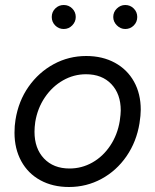

<svg xmlns="http://www.w3.org/2000/svg" viewBox="-20 -736 621 768"><path d="M38 -205Q38 -233 42 -257Q54 -332 94.5 -389.5Q135 -447 195 -479.5Q255 -512 325 -512Q390 -512 439.5 -485Q489 -458 516 -409.5Q543 -361 543 -297Q543 -275 538 -243Q526 -169 486 -111Q446 -53 386 -20.5Q326 12 256 12Q191 12 141.5 -15Q92 -42 65 -91.5Q38 -141 38 -205ZM118 -209Q118 -142 156 -102Q194 -62 258 -62Q307 -62 349.5 -86Q392 -110 421 -153.5Q450 -197 459 -252Q463 -280 463 -294Q463 -360 425.5 -399.5Q388 -439 324 -439Q275 -439 232 -414.5Q189 -390 159.5 -346.5Q130 -303 121 -248Q118 -227 118 -209ZM187 -668Q187 -688 201 -702Q215 -716 235 -716Q255 -716 269 -702Q283 -688 283 -668Q283 -649 269 -634.5Q255 -620 235 -620Q215 -620 201 -634Q187 -648 187 -668ZM481 -716Q501 -716 515 -702Q529 -688 529 -668Q529 -648 515 -634Q501 -620 481 -620Q462 -620 447.5 -634.5Q433 -649 433 -668Q433 -688 447.5 -702Q462 -716 481 -716Z"/></svg>

Font: Oak Sans
Style: Italic
Weight: 400
Italic angle: -9.49998°
Foundry: Erik Kennedy, Walven
Version: Version 1.000